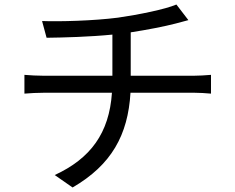

<svg xmlns="http://www.w3.org/2000/svg" viewBox="-20 -788 1040 849"><path d="M88 -457V-374C112 -376 146 -378 178 -378H475C463 -199 380 -87 222 -14L301 41C473 -59 546 -191 557 -378H836C861 -378 891 -376 913 -374V-457C892 -455 856 -453 834 -453H558V-645C630 -656 707 -671 757 -684C771 -688 791 -693 813 -699L760 -768C711 -747 593 -723 502 -710C394 -696 242 -692 166 -695L186 -621C263 -622 376 -625 477 -635V-453H176C146 -453 111 -455 88 -457Z"/></svg>

Font: Noto Sans HK
Style: Regular
Weight: 400
Designer: Ryoko NISHIZUKA 西塚涼子 (kana, bopomofo & ideographs); Paul D. Hunt (Latin, Greek & Cyrillic); Sandoll Communications 산돌커뮤니
Foundry: Adobe
Version: Version 2.004;hotconv 1.0.118;makeotfexe 2.5.65603